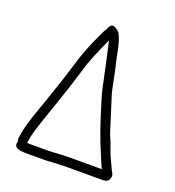

<svg xmlns="http://www.w3.org/2000/svg" viewBox="-136 -812 879 966"><g transform="rotate(20 303.5 -329.0)"><path d="M266 -6 238 -4C230 -3.3 222 -3 214 -3H113C107.7 -3 103 -3.3 99 -4L101 -12C104.1 -36.5 107 -48.8 116 -80C153.8 -197.3 196 -308.9 232 -430C253.1 -505.8 281.4 -564.6 310 -629C320.5 -586.8 328.9 -542.8 339 -499C346.7 -467.1 359.8 -397.6 368 -366C390.2 -291 420 -194.4 447 -127C461.7 -92.7 476.8 -54 491 -22L498 -8H328C306.6 -8 286 -6 266 -6ZM328 42H507C534.5 42 549.7 40.4 556 19.5C559.3 8.5 558.7 -0.3 554 -7C544 -24.4 535.5 -44.4 527 -63C513.5 -87.7 504.5 -119 494 -147L482 -175C478 -184.3 474.8 -192.8 472.5 -200.5C457 -251.6 431 -330.3 416 -379C407.4 -409.8 395.2 -479.9 388 -511C371.6 -569.4 367.3 -635.7 341 -683C332.4 -691.6 323.6 -700.2 310 -704.5C295.5 -709 287.7 -697.2 283 -686C282.3 -682 280.7 -678.3 278 -675C266.5 -659.2 264.4 -649.7 255 -631C226.4 -569.6 204.6 -515.2 184 -444C162.3 -371 135.7 -296.2 113 -228C91.8 -166.2 60.7 -90.2 52 -21C49.7 -11.7 48.8 -3.3 54 5C39 42.6 79.6 47 113 47H214C223.3 47 232.7 46.3 242 45C250 45 258.3 44.7 267 44C287.1 44 306.5 42 328 42Z"/></g></svg>

Font: HoneyBee
Style: Book
Weight: 300
Foundry: Cannot Into Space Fonts
Version: Version 0.89